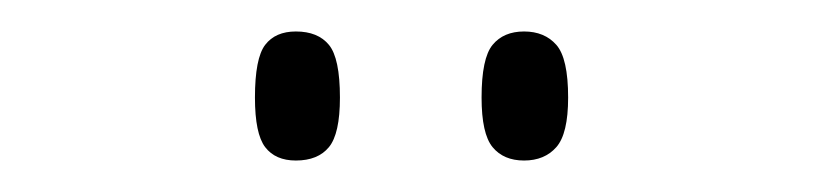

<svg xmlns="http://www.w3.org/2000/svg" viewBox="-20 -758 523 122"><path d="M313 -656Q300 -656 293 -664.5Q286 -673 286 -696Q286 -721 293 -729.5Q300 -738 313 -738Q326 -738 333.5 -729.5Q341 -721 341 -696Q341 -673 333.5 -664.5Q326 -656 313 -656ZM168 -656Q155 -656 148.5 -664.5Q142 -673 142 -696Q142 -721 148.5 -729.5Q155 -738 168 -738Q182 -738 189 -729.5Q196 -721 196 -696Q196 -673 189 -664.5Q182 -656 168 -656Z"/></svg>

Font: Noto Serif Condensed ExtraLight
Style: Regular
Weight: 200
Width: 3
Designer: Monotype Design Team
Foundry: Monotype Imaging Inc.
Version: Version 2.013; ttfautohint (v1.8.4.7-5d5b)